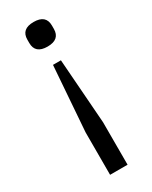

<svg xmlns="http://www.w3.org/2000/svg" viewBox="-188 -572 633 799"><g transform="rotate(-30 129.0 -173.0)"><path d="M87 182V-22L110 -333H148L171 -22V182ZM129 -410Q70 -410 70 -461V-477Q70 -528 129 -528Q188 -528 188 -477V-461Q188 -410 129 -410Z"/></g></svg>

Font: IBM Plex Sans Cond
Style: Regular
Weight: 400
Width: 3
Designer: Mike Abbink, Paul van der Laan, Pieter van Rosmalen
Foundry: Bold Monday
Version: Version 1.3